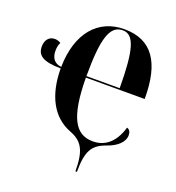

<svg xmlns="http://www.w3.org/2000/svg" viewBox="-162 -854 1096 1194"><g transform="rotate(20 385.5 -257.5)"><path d="M472 210H482C482 72 511 24 599 -7C663 -29 707 -67 707 -115C707 -135 698 -151 681 -155C648 -42 581 -2 509 -2C392 -2 336 -100 334 -360H723V-364C723 -599 642 -725 457 -725C285 -725 171 -597 167 -370C121 -375 99 -404 99 -453C99 -474 103 -494 111 -508C102 -514 88 -520 71 -520C35 -520 10 -493 10 -448C10 -389 51 -361 167 -360C168 -179 236 -58 357 -12C441 20 472 72 472 210ZM554 -370H334C334 -620 365 -715 450 -715C527 -715 553 -618 554 -370Z"/></g></svg>

Font: Noto Serif Display Condensed ExtraBold
Style: Regular
Weight: 800
Width: 3
Designer: Monotype Design Team
Foundry: Monotype Imaging Inc.
Version: Version 2.009